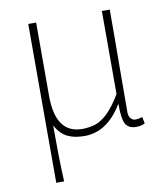

<svg xmlns="http://www.w3.org/2000/svg" viewBox="-82 -596 755 863"><g transform="rotate(-10 296.0 -164.5)"><path d="M105 -527H141V-192Q141 -20 263 -20Q290 -20 320 -28Q382 -47 441 -148V-527H477Q477 -371 476 -293L475 -59Q475 -41 484 -30.5Q493 -20 506 -20Q518 -20 537 -26L543 4Q527 13 503 13Q467 13 454 -12.5Q441 -38 442 -101H440Q371 13 267 13Q221 13 189.5 -2.5Q158 -18 136 -58Q136 20 137 77Q138 134 141 198H105Z"/></g></svg>

Font: Merged Yaku Han JP Thin
Style: Regular
Weight: 250
Designer: Ryoko NISHIZUKA 西塚涼子 (kana, bopomofo & ideographs); Paul D. Hunt (Latin, Greek & Cyrillic); Sandoll Communications 산돌커뮤니
Foundry: Adobe
Version: Version 2.004